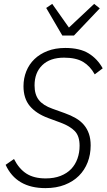

<svg xmlns="http://www.w3.org/2000/svg" viewBox="-20 -957 549 989"><path d="M214 12Q64 12 9 -108L52 -138Q78 -87 116.5 -62.5Q155 -38 215 -38Q259 -38 292 -51Q325 -64 346.5 -86.5Q368 -109 379 -140Q390 -171 390 -206Q390 -256 365.5 -281.5Q341 -307 293 -325L228 -349Q166 -372 133.5 -411Q101 -450 101 -513Q101 -554 115.5 -590Q130 -626 157.5 -652.5Q185 -679 225 -694.5Q265 -710 316 -710Q391 -710 436.5 -682Q482 -654 509 -605L468 -574Q444 -617 407.5 -638.5Q371 -660 310 -660Q238 -660 198 -621.5Q158 -583 158 -517Q158 -470 180 -442Q202 -414 250 -397L314 -374Q345 -363 370 -348.5Q395 -334 412 -314Q429 -294 438 -268Q447 -242 447 -208Q447 -161 431.5 -121Q416 -81 386.5 -51.5Q357 -22 313.5 -5Q270 12 214 12ZM301 -774 218 -916 249 -937 335 -815 465 -937 494 -914 361 -774Z"/></svg>

Font: IBM Plex Sans Cond Light
Style: Italic
Weight: 300
Width: 3
Italic angle: -11°
Designer: Mike Abbink, Paul van der Laan, Pieter van Rosmalen
Foundry: Bold Monday
Version: Version 1.3